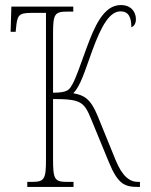

<svg xmlns="http://www.w3.org/2000/svg" viewBox="-20 -740 596 760"><path d="M88 0H271V-20H246C195 -20 190 -31 190 -112V-348C300 -348 313 -337 341 -268L411 -98C448 -8 475 0 530 0H534V-20H526C494 -20 464 -41 437 -108L367 -280C338 -351 312 -363 270 -371C299 -400 315 -457 345 -539C382 -641 415 -695 457 -695C488 -695 500 -673 500 -632C508 -635 518 -644 518 -664C518 -692 500 -720 458 -720C389 -720 353 -632 323 -551C297 -479 280 -430 267 -407C255 -387 252 -373 190 -373V-606C190 -684 196 -694 246 -694H270V-714H25L22 -614H42L43 -624C48 -677 51 -689 103 -689H162V-108C162 -31 156 -20 106 -20H88Z"/></svg>

Font: Noto Serif ExtraCondensed Thin
Style: Regular
Weight: 100
Width: 2
Designer: Monotype Design Team
Foundry: Monotype Imaging Inc.
Version: Version 2.013